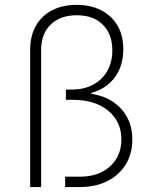

<svg xmlns="http://www.w3.org/2000/svg" viewBox="-20 -757 623 777"><path d="M102.1 0V-555.2Q102.1 -611.8 125.2 -652.6Q148.4 -693.4 190.7 -715.3Q232.9 -737.3 290 -737.3Q346.7 -737.3 389.2 -715.6Q431.6 -693.8 455.3 -653.8Q479 -613.8 479 -558.1Q479 -491.2 445.3 -444.8Q411.6 -398.4 349.6 -380.9V-377Q424.3 -366.7 470 -316.9Q515.6 -267.1 515.6 -192.4Q515.6 -135.7 489.3 -92.3Q462.9 -48.8 415 -24.4Q367.2 0 303.7 0H243.7V-42H303.7Q379.4 -42 425.3 -83.7Q471.2 -125.5 471.2 -192.9Q471.2 -264.6 418.2 -308.8Q365.2 -353 274.9 -353H246.6V-394.5H268.6Q320.3 -394.5 357.4 -414.6Q394.5 -434.6 414.6 -470.5Q434.6 -506.3 434.6 -553.7Q434.6 -618.2 396.5 -656.7Q358.4 -695.3 290.5 -695.3Q224.1 -695.3 185.3 -657.7Q146.5 -620.1 146.5 -554.7V0Z"/></svg>

Font: Inter 16pt ExtraLight
Style: Regular
Weight: 250
Version: Version 4.001;git-66647c0bb